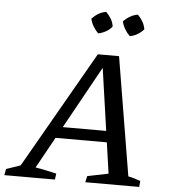

<svg xmlns="http://www.w3.org/2000/svg" viewBox="-84 -931 867 983"><g transform="rotate(5 350.0 -439.0)"><path d="M608 -49Q624 -46 640.5 -41Q657 -36 671 -31L668 0H391L398 -32L506 -54L424 -625L446 -622L131 -53Q158 -49 185 -43Q212 -37 239 -31L235 0H-25L-19 -32L54 -57L398 -658H507ZM179 -213 207 -271H532L538 -213ZM422 -878Q437 -863 448 -844.5Q459 -826 461 -806Q449 -790 429 -779Q409 -768 390 -765Q375 -780 364 -799Q353 -818 349 -837Q364 -853 382.5 -864Q401 -875 422 -878ZM585 -878Q600 -863 610.5 -844.5Q621 -826 624 -806Q610 -790 591.5 -779Q573 -768 553 -765Q538 -779 527 -797.5Q516 -816 511 -837Q526 -853 545 -864Q564 -875 585 -878Z"/></g></svg>

Font: Piazzolla Thin Medium
Style: Italic
Weight: 500
Italic angle: -11.3°
Version: Version 2.005